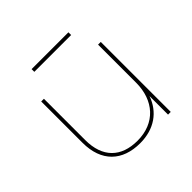

<svg xmlns="http://www.w3.org/2000/svg" viewBox="-170 -836 1003 1003"><g transform="rotate(-45 332.0 -334.5)"><path d="M321 3C426 3 499 -51 529 -137V0H549V-517H529V-236C529 -105 450 -16 320 -16C199 -16 129 -84 129 -212V-517H109V-212C109 -72 190 3 321 3ZM465 -652V-672H193V-652Z"/></g></svg>

Font: Montserrat-Alt1 Thin
Style: Regular
Weight: 100
Designer: Differentunic
Foundry: Differentunic
Version: Version 7.222